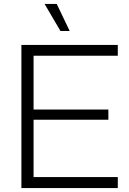

<svg xmlns="http://www.w3.org/2000/svg" viewBox="-20 -958 657 978"><path d="M89 0V-729H580V-674H135L151 -689V-41L135 -56H580V0ZM135 -348V-400H532V-348ZM288 -800 207 -938H269L335 -800Z"/></svg>

Font: Mona Sans Light
Style: Regular
Weight: 300
Designer: Deni Anggara
Foundry: GitHub
Version: Version 2.000